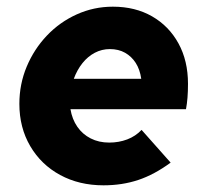

<svg xmlns="http://www.w3.org/2000/svg" viewBox="-20 -544 623 575"><path d="M290 11Q217 11 160 -20Q103 -51 70.5 -106.5Q38 -162 38 -233Q38 -292 60 -344.5Q82 -397 120.5 -437.5Q159 -478 210 -501Q261 -524 318 -524Q385 -524 435.5 -495Q486 -466 514.5 -414Q543 -362 543 -293Q543 -270 541.5 -251.5Q540 -233 537 -217H191Q196 -187 211.5 -164.5Q227 -142 251.5 -129.5Q276 -117 307 -117Q336 -117 361 -126.5Q386 -136 404 -155L491 -57Q442 -21 394 -5Q346 11 290 11ZM201 -308H403Q399 -336 386.5 -355.5Q374 -375 354.5 -386Q335 -397 309 -397Q285 -397 264 -386Q243 -375 227 -355Q211 -335 201 -308Z"/></svg>

Font: Red Hat Text VF
Style: Italic
Weight: 300
Italic angle: -12°
Designer: Pentagram, MCKL
Foundry: Pentagram, MCKL
Version: Version 1.023